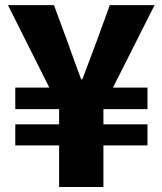

<svg xmlns="http://www.w3.org/2000/svg" viewBox="-20 -746 648 766"><path d="M215.8 0V-166H41V-250H215.8V-310.5H41V-396.5H176.8L11.7 -725.6H195.3L249 -580.1Q281.2 -489.3 303.7 -429.7H308.6Q315.4 -448.2 365.2 -580.1L418 -725.6H596.7L430.7 -396.5H568.4V-310.5H392.6V-250H568.4V-166H392.6V0Z"/></svg>

Font: Gen Shin Gothic Heavy
Style: Bold
Weight: 900
Designer: [Source Han Sans]
Ryoko NISHIZUKA  (kana & ideographs); Paul D. Hunt (Latin, Greek & Cyrillic); Wenlong ZHANG  (bopomofo
Version: Version 1.002.20150607